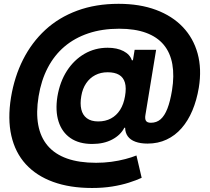

<svg xmlns="http://www.w3.org/2000/svg" viewBox="-20 -752 1076 986"><path d="M452.6 213.4Q338.9 213.4 252.9 182.1Q167 150.9 112.5 91.3Q58.1 31.7 38.3 -54.9Q18.6 -141.6 36.6 -252.4Q54.2 -358.4 98.6 -446.3Q143.1 -534.2 212.6 -598.4Q282.2 -662.6 377 -697.5Q471.7 -732.4 588.9 -732.4Q697.3 -732.4 780.8 -701.4Q864.3 -670.4 918.7 -613.3Q973.1 -556.2 994.9 -477.1Q1016.6 -397.9 1001 -301.8Q990.2 -237.3 968 -184.6Q945.8 -131.8 912.6 -93.8Q879.4 -55.7 835.4 -35.2Q791.5 -14.6 737.8 -14.6Q701.2 -14.6 675.3 -24.2Q649.4 -33.7 636.2 -52Q623 -70.3 622.6 -96.2H618.7Q599.1 -58.1 555.9 -35.4Q512.7 -12.7 453.6 -12.7Q386.2 -12.7 342.3 -42.7Q298.3 -72.8 280.8 -127.7Q263.2 -182.6 274.9 -256.8Q287.6 -332 323.7 -388.2Q359.9 -444.3 413.8 -475.6Q467.8 -506.8 532.7 -506.8Q581.1 -506.8 614.3 -489.5Q647.5 -472.2 657.2 -442.4H662.6L671.4 -496.1H781.7L727.1 -163.6Q723.1 -142.1 729.5 -131.8Q735.8 -121.6 754.9 -121.6Q784.2 -121.6 804.7 -139.4Q825.2 -157.2 839.6 -194.1Q854 -231 863.3 -287.6Q875.5 -363.3 865 -422.4Q854.5 -481.4 820.8 -522Q787.1 -562.5 730 -583.5Q672.9 -604.5 591.8 -604.5Q504.4 -604.5 433.8 -580.8Q363.3 -557.1 310.8 -512.5Q258.3 -467.8 224.9 -403.3Q191.4 -338.9 178.2 -257.3Q164.6 -174.3 176.3 -110.6Q188 -46.9 225.1 -3.4Q262.2 40 324.2 62Q386.2 84 473.6 84Q513.7 84 552 78.9Q590.3 73.7 623.5 64.9Q656.7 56.2 680.7 46.4L707.5 161.1Q680.2 173.8 641.8 186Q603.5 198.2 556.2 205.8Q508.8 213.4 452.6 213.4ZM484.4 -128.4Q521.5 -128.4 549.8 -143.6Q578.1 -158.7 596.7 -187.7Q615.2 -216.8 622.1 -258.3Q629.4 -300.3 621.6 -327.4Q613.8 -354.5 591.6 -367.7Q569.3 -380.9 532.7 -380.9Q497.1 -380.9 469 -366.2Q440.9 -351.6 422.4 -324.2Q403.8 -296.9 397.5 -258.8Q390.6 -219.7 397.5 -190.4Q404.3 -161.1 426 -144.8Q447.8 -128.4 484.4 -128.4Z"/></svg>

Font: Inter ExtraBold
Style: Italic
Weight: 800
Italic angle: -9.3988°
Designer: Rasmus Andersson
Foundry: rsms
Version: Version 4.001;git-66647c0bb